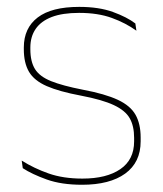

<svg xmlns="http://www.w3.org/2000/svg" viewBox="-20 -514 463 544"><path d="M212.5 9.5Q154 9.5 112.2 -5.5Q70.5 -20.5 44.5 -37.5L41.5 -59Q76.5 -37 117.8 -22.5Q159 -8 213.5 -8Q282 -8 321 -34.8Q360 -61.5 360 -113.5V-123.5Q360 -157 347.5 -179Q335 -201 302.5 -216.2Q270 -231.5 209.5 -243Q148 -254.5 112.5 -270Q77 -285.5 62.2 -310.5Q47.5 -335.5 47.5 -374.5V-379.5Q47.5 -434.5 86.8 -464.5Q126 -494.5 204.5 -494.5Q260.5 -494.5 300.2 -480Q340 -465.5 363.5 -447.5L366.5 -427Q336 -449 296.8 -463.2Q257.5 -477.5 204 -477.5Q157 -477.5 126.5 -465.8Q96 -454 81 -432Q66 -410 66 -379.5V-374.5Q66 -339.5 79.2 -318.2Q92.5 -297 125 -284Q157.5 -271 214 -260Q278 -248 313.8 -231.2Q349.5 -214.5 364 -188.8Q378.5 -163 378.5 -124.5V-113.5Q378.5 -54 334.8 -22.2Q291 9.5 212.5 9.5Z"/></svg>

Font: Anek Kannada Thin
Style: Regular
Weight: 250
Version: Version 1.003